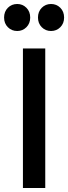

<svg xmlns="http://www.w3.org/2000/svg" viewBox="-24 -943 341 963"><path d="M91 0V-700H203V0ZM62.5 -787.5Q34.5 -787.5 15.5 -806.5Q-3.5 -825.5 -3.5 -855Q-3.5 -885 15.5 -904Q34.5 -923 62.5 -923Q89.5 -923 108.5 -904Q127.5 -885 127.5 -855Q127.5 -825.5 108.5 -806.5Q89.5 -787.5 62.5 -787.5ZM232 -787.5Q204.5 -787.5 185.5 -806.5Q166.5 -825.5 166.5 -855Q166.5 -885 185.5 -904Q204.5 -923 232 -923Q259.5 -923 278.5 -904Q297.5 -885 297.5 -855Q297.5 -825.5 278.5 -806.5Q259.5 -787.5 232 -787.5Z"/></svg>

Font: Geologica Roman
Style: Regular
Weight: 400
Designer: Sindre Bremnes, Frode Helland
Foundry: Monokrom Skriftforlag AS
Version: Version 1.010;gftools[0.9.28]